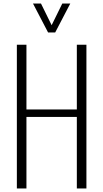

<svg xmlns="http://www.w3.org/2000/svg" viewBox="-20 -1062 582 1082"><path d="M75 0V-810H129V-445H413V-810H467V0H413V-403H129V0ZM251 -879 166 -1042H211L271 -920L331 -1042H376L291 -879Z"/></svg>

Font: Oswald ExtraLight
Style: Regular
Weight: 250
Designer: Vernon Adams
Foundry: Vernon Adams
Version: Version 4.103;gftools[0.9.33.dev8+g029e19f]